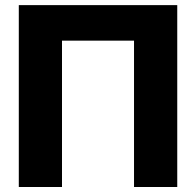

<svg xmlns="http://www.w3.org/2000/svg" viewBox="-20 -748 784 768"><path d="M689 -727.5V0H516.1V-585.4H228V0H55.2V-727.5Z"/></svg>

Font: Inter 17pt ExtraBold
Style: Regular
Weight: 800
Version: Version 4.001;git-66647c0bb